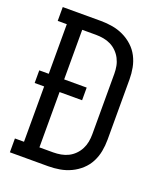

<svg xmlns="http://www.w3.org/2000/svg" viewBox="-136 -824 772 913"><g transform="rotate(20 250.0 -367.5)"><path d="M23 0V-70H69V-350H21V-414H69V-665H23V-735H217Q246 -735 275 -730Q304 -725 330.5 -712.5Q357 -700 379 -680Q401 -660 414.5 -634Q428 -608 433.5 -579Q439 -550 439 -521V-215Q439 -185 433.5 -156Q428 -127 414.5 -101Q401 -75 379 -55Q357 -35 330.5 -22.5Q304 -10 275 -5Q246 0 217 0ZM217 -70Q236 -70 255.5 -73.5Q275 -77 292 -85.5Q309 -94 323 -108Q337 -122 346 -139.5Q355 -157 358.5 -176Q362 -195 362 -215V-521Q362 -540 358.5 -559Q355 -578 346 -595.5Q337 -613 323 -627Q309 -641 292 -649.5Q275 -658 255.5 -661.5Q236 -665 217 -665H147V-414H261V-350H147V-70Z"/></g></svg>

Font: Iosevka Slab
Style: Regular
Weight: 400
Monospace: yes
Designer: Belleve Invis
Foundry: Belleve Invis
Version: Version 11.2.4; ttfautohint (v1.8.3)